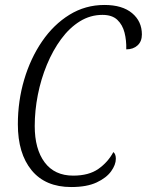

<svg xmlns="http://www.w3.org/2000/svg" viewBox="-20 -744 592 774"><path d="M267 10Q163 10 107.5 -57.5Q52 -125 52 -243Q52 -337 77.5 -423Q103 -509 149.5 -577Q196 -645 260 -684.5Q324 -724 401 -724Q473 -724 512.5 -691Q552 -658 552 -605Q552 -577 534.5 -561Q517 -545 489 -545Q490 -581 482 -612.5Q474 -644 453 -664Q432 -684 393 -684Q344 -684 302 -658Q260 -632 226.5 -586.5Q193 -541 169 -483Q145 -425 132.5 -361.5Q120 -298 120 -236Q120 -143 160 -89.5Q200 -36 275 -36Q338 -36 376.5 -63Q415 -90 437 -131Q447 -123 447 -104Q447 -80 428 -53.5Q409 -27 369.5 -8.5Q330 10 267 10Z"/></svg>

Font: Noto Serif Condensed Light
Style: Italic
Weight: 300
Width: 3
Italic angle: -12°
Designer: Monotype Design Team
Foundry: Monotype Imaging Inc.
Version: Version 2.014; ttfautohint (v1.8.4.7-5d5b)